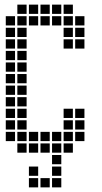

<svg xmlns="http://www.w3.org/2000/svg" viewBox="-20 -665 440 830"><path d="M5 -595V-555H45V-595ZM5 -545V-505H45V-545ZM5 -495V-455H45V-495ZM5 -445V-405H45V-445ZM5 -395V-355H45V-395ZM5 -345V-305H45V-345ZM5 -295V-255H45V-295ZM5 -245V-205H45V-245ZM5 -195V-155H45V-195ZM5 -145V-105H45V-145ZM5 -95V-55H45V-95ZM55 -645V-605H95V-645ZM55 -595V-555H95V-595ZM55 -545V-505H95V-545ZM55 -495V-455H95V-495ZM55 -445V-405H95V-445ZM55 -395V-355H95V-395ZM55 -345V-305H95V-345ZM55 -295V-255H95V-295ZM55 -245V-205H95V-245ZM55 -195V-155H95V-195ZM55 -145V-105H95V-145ZM55 -95V-55H95V-95ZM55 -45V-5H95V-45ZM105 -95V-55H145V-95ZM155 -95V-55H195V-95ZM205 -95V-55H245V-95ZM255 -145V-105H295V-145ZM255 -95V-55H295V-95ZM305 -95V-55H345V-95ZM305 -145V-105H345V-145ZM105 -45V-5H145V-45ZM155 -45V-5H195V-45ZM205 -45V-5H245V-45ZM255 -45V-5H295V-45ZM255 -645V-605H295V-645ZM255 -595V-555H295V-595ZM305 -595V-555H345V-595ZM105 -645V-605H145V-645ZM155 -645V-605H195V-645ZM205 -645V-605H245V-645ZM205 -595V-555H245V-595ZM155 -595V-555H195V-595ZM105 -595V-555H145V-595ZM255 -545V-505H295V-545ZM305 -545V-505H345V-545ZM255 -495V-455H295V-495ZM305 -495V-455H345V-495ZM255 -195V-155H295V-195ZM305 -195V-155H345V-195ZM205 55V95H245V55ZM155 105V145H195V105ZM105 105V145H145V105ZM105 55V95H145V55ZM205 5V45H245V5ZM205 105V145H245V105Z"/></svg>

Font: Nose Transport 13 Square
Style: Regular
Weight: 400
Designer: Nico Rohrbach
Foundry: Nose
Version: Version 1.400;Glyphs 3.2.3 (3260)